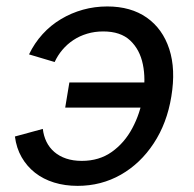

<svg xmlns="http://www.w3.org/2000/svg" viewBox="-20 -573 610 604"><path d="M224.1 11.7Q184.1 11.7 150.1 1.2Q116.2 -9.3 90.3 -29.5Q64.5 -49.8 48.1 -78.4Q31.7 -106.9 26.9 -143.6L114.7 -167.5Q117.2 -145.5 126.2 -127Q135.3 -108.4 150.9 -95Q166.5 -81.5 188.2 -74.2Q210 -66.9 237.3 -66.9Q292 -66.9 331.8 -95.2Q371.6 -123.5 396.2 -169.7Q420.9 -215.8 429.7 -269.5Q439 -324.2 429.4 -370.6Q419.9 -417 389.6 -445.6Q359.4 -474.1 304.7 -474.1Q277.8 -474.1 254.2 -467Q230.5 -460 210.9 -447Q191.4 -434.1 176.5 -416.5Q161.6 -398.9 151.9 -377.9L71.3 -401.9Q88.4 -437.5 114 -465.6Q139.6 -493.7 171.9 -512.9Q204.1 -532.2 241 -542.5Q277.8 -552.7 317.4 -552.7Q391.6 -552.7 441.7 -517.6Q491.7 -482.4 512.5 -418.7Q533.2 -355 519 -269.5Q505.4 -185.5 463.6 -122.1Q421.9 -58.6 360.1 -23.4Q298.3 11.7 224.1 11.7ZM437.5 -234.4H185.1L198.2 -313.5H450.7Z"/></svg>

Font: Inter Variable
Style: Italic
Weight: 400
Italic angle: -9.39999°
Designer: Rasmus Andersson
Foundry: rsms
Version: Version 4.001;git-9221beed3